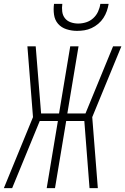

<svg xmlns="http://www.w3.org/2000/svg" viewBox="-20 -975 649 995"><path d="M0 0 151 -368 122 -735H165L193 -387H286L344 -735H387L329 -387H423L566 -735H609L458 -368L487 0H444L417 -348H323L265 0H222L280 -348H186L43 0ZM379 -815Q351 -815 324.5 -823.5Q298 -832 281 -851.5Q264 -871 260 -899Q256 -927 260 -955H303Q300 -935 302.5 -915Q305 -895 316.5 -880.5Q328 -866 346.5 -859.5Q365 -853 385 -853Q406 -853 426.5 -859.5Q447 -866 463 -880.5Q479 -895 488 -914.5Q497 -934 500 -955H543Q540 -936 533.5 -917.5Q527 -899 516 -882Q505 -865 489 -851.5Q473 -838 454.5 -829.5Q436 -821 417 -818Q398 -815 379 -815Z"/></svg>

Font: Iosevka Curly XLtEx
Style: Italic
Weight: 200
Width: 7
Italic angle: -9°
Monospace: yes
Designer: Belleve Invis
Foundry: Belleve Invis
Version: Version 11.1.0; ttfautohint (v1.8.3)